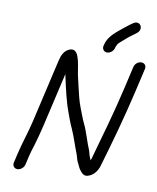

<svg xmlns="http://www.w3.org/2000/svg" viewBox="-99 -968 881 1079"><g transform="rotate(10 342.0 -428.0)"><path d="M497.5 -730 499.1 -737C499.6 -739 500.9 -741.7 503 -745C507.7 -756.9 514.7 -761.8 525 -771C547 -790.5 564.3 -805.7 589 -823L603.5 -834C640.5 -861.5 610.1 -912.2 570.9 -883L555.3 -872C545.6 -864.7 536.7 -857.7 528.5 -851L506.9 -833.5C478.9 -810.7 443.2 -780.5 433.1 -737L431.5 -730C427.5 -712.6 439.9 -697 457.4 -697C475 -697 493.5 -712.6 497.5 -730ZM115.3 3 127.5 -50C129.5 -58.7 131.9 -67.3 134.5 -76C151.6 -128.2 167.5 -188.3 180.6 -245L248 -537L251.8 -519C264.3 -460.5 281.4 -384.7 300.9 -333C310.6 -306 324.2 -267.1 336.1 -243C355.7 -200.1 372.1 -145.1 389.5 -102C394.9 -85 398 -68.1 406.5 -54C413.7 -40 415.6 -31.8 425.4 -19C434 -7.8 447.2 9.7 468.5 4.5C500.1 -3.2 521.9 -29.3 532.1 -61C574.3 -203 617.3 -356.5 652 -507L683.4 -643C687.7 -661.3 675.7 -676 657.6 -676C639.4 -676 621.7 -661.3 617.4 -643L586 -507C554.8 -371.6 513 -226.7 476.9 -99C475.6 -93.7 474.1 -88.7 472.4 -84C471.2 -87.3 469.6 -90.7 467.7 -94C461.6 -106.7 458.3 -121.4 454.4 -136C435.3 -179.8 420.4 -238.6 399.1 -282C387.8 -304.5 374.9 -341.8 364.7 -367C351.2 -401.9 342.8 -438.4 333 -481L318 -546C311.2 -581.4 309.1 -613.3 297.9 -645C286.3 -678.3 266.8 -687.7 239.4 -673C215.9 -660.3 204.8 -636.1 197.4 -604L114.6 -245C99.5 -179.7 75.6 -110.9 61.5 -50L49.3 3C45.1 21 57 36 74.7 36C92.4 36 111.1 21 115.3 3Z"/></g></svg>

Font: HoneyBee
Style: RegIt
Weight: 400
Foundry: Cannot Into Space Fonts
Version: Version 0.89